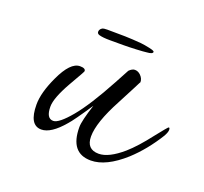

<svg xmlns="http://www.w3.org/2000/svg" viewBox="-70 -391 519 488"><g transform="rotate(20 189.5 -146.5)"><path d="M218 17Q162 17 162 -53Q162 -70 177 -116Q143 -65 132 -53Q99 -14 73 -14Q40 -14 40 -70Q40 -102 61 -147Q85 -199 111 -199Q126 -199 126 -191Q126 -190 121 -181Q116 -172 101 -146Q75 -100 75 -77Q75 -45 94 -45Q109 -45 139 -81Q169 -117 209 -191L230 -230Q238 -238 245 -238Q254 -238 261 -231Q269 -223 269 -213Q269 -214 259.5 -195Q250 -176 234 -146Q198 -79 198 -41Q198 -6 231 -6Q258 -6 295 -38Q319 -59 349 -98Q360 -112 367.5 -121Q375 -130 376 -130Q379 -130 379 -124Q379 -118 373 -107Q344 -60 308 -27Q259 17 218 17ZM196 -287Q179 -287 159.5 -287Q140 -287 130 -290Q124 -292 124 -297Q124 -302 128 -306Q131 -309 135.5 -309.5Q140 -310 144 -310Q173 -310 192.5 -309.5Q212 -309 236 -307Q246 -306 260 -303Q274 -300 274 -297Q274 -291 258 -290Q251 -289 230.5 -288Q210 -287 196 -287Z"/></g></svg>

Font: Corinthia
Style: Regular
Weight: 400
Designer: Robert E. Leuschke
Foundry: Robert E. Leuschke
Version: Version 1.013; ttfautohint (v1.8.3)